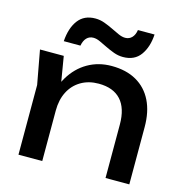

<svg xmlns="http://www.w3.org/2000/svg" viewBox="-115 -907 974 1014"><g transform="rotate(15 371.5 -400.0)"><path d="M42 -566H172L206 -362V0H76V-381ZM431 -580Q511 -580 567 -548Q623 -516 652.5 -456.5Q682 -397 682 -313V0H552V-292Q552 -381 510.5 -426.5Q469 -472 389 -472Q334 -472 292.5 -447.5Q251 -423 228.5 -379Q206 -335 206 -276L160 -301Q169 -389 206 -451Q243 -513 301 -546.5Q359 -580 431 -580ZM152 -641Q157 -714 189.5 -757Q222 -800 283 -800Q309 -800 333.5 -791Q358 -782 380.5 -771Q403 -760 423 -751Q443 -742 460 -742Q482 -742 496.5 -757Q511 -772 515 -799H606Q602 -730 570 -685.5Q538 -641 475 -641Q449 -641 424.5 -650Q400 -659 377.5 -670Q355 -681 335.5 -690Q316 -699 299 -699Q277 -699 262.5 -684Q248 -669 243 -641Z"/></g></svg>

Font: Unbounded
Style: Regular
Weight: 400
Designer: Luke Prowse, Jean-Baptiste Morizot, Fátima Lázaro, Florian Runge
Foundry: NaN
Version: Version 1.701;gftools[0.9.28.dev5+ged2979d]